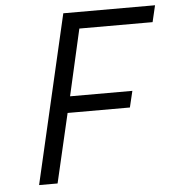

<svg xmlns="http://www.w3.org/2000/svg" viewBox="-51 -739 716 786"><g transform="rotate(-5 307.5 -346.0)"><path d="M78 0 238 -692H615L599 -624H298L236 -351H492L476 -284H220L154 0Z"/></g></svg>

Font: Titillium Web
Style: Italic
Weight: 400
Italic angle: -13°
Version: Version 1.002;PS 57.000;hotconv 1.0.70;makeotf.lib2.5.55311